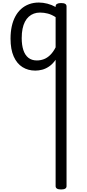

<svg xmlns="http://www.w3.org/2000/svg" viewBox="-20 -539 687 1512"><path d="M258 17Q201 17 157 -10.5Q113 -38 88 -94Q63 -150 63 -235Q63 -287 72.5 -331Q82 -375 101 -410Q120 -445 147 -469Q174 -493 209 -506Q244 -519 286 -519Q319 -519 353.5 -510Q388 -501 418 -484V-489Q418 -502 429 -508.5Q440 -515 461 -515Q483 -515 493.5 -508.5Q504 -502 504 -489V927Q504 940 493.5 946.5Q483 953 461 953Q440 953 429 946.5Q418 940 418 927V-68Q394 -34 366.5 -15.5Q339 3 311.5 10Q284 17 258 17ZM151 -239Q151 -184 164 -144.5Q177 -105 203.5 -84Q230 -63 270 -63Q299 -63 325.5 -73Q352 -83 375.5 -106Q399 -129 418 -166V-404Q387 -424 357 -432Q327 -440 295 -440Q269 -440 247 -432Q225 -424 207 -408Q189 -392 176.5 -368Q164 -344 157.5 -312Q151 -280 151 -239Z"/></svg>

Font: Playwrite ID
Style: Regular
Weight: 400
Designer: Veronika Burian, José Scaglione
Foundry: TypeTogether
Version: Version 1.002